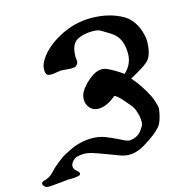

<svg xmlns="http://www.w3.org/2000/svg" viewBox="-132 -783 1167 1198"><g transform="rotate(-15 451.5 -184.0)"><path d="M387 -180Q387 -186 388 -192Q389 -198 390 -202.5Q391 -207 393.5 -213Q396 -219 397.5 -222.5Q399 -226 403 -232Q407 -238 408.5 -240.5Q410 -243 415 -249Q420 -255 421 -256Q422 -257 428 -264L433 -270Q495 -332 541 -332Q561 -332 578 -324Q618 -307 675 -267Q728 -316 728 -384Q728 -470 682 -513Q666 -528 599 -567Q582 -576 549 -576Q495 -576 453 -556Q406 -532 406 -448Q406 -443 407.5 -435Q409 -427 409 -423Q409 -409 399.5 -398Q390 -387 378 -387Q367 -387 364 -386H355Q345 -386 327 -388Q309 -390 300 -390Q289 -390 266.5 -386Q244 -382 230 -382Q210 -382 203 -391.5Q196 -401 196 -424Q196 -453 218 -487Q262 -556 358 -607Q455 -658 561 -658Q678 -658 766 -608Q833 -568 857 -473Q863 -449 863 -433Q863 -341 828 -306Q809 -287 758 -257Q752 -253 734.5 -243.5Q717 -234 707 -228Q758 -171 799 -91Q819 -50 826 -6Q820 51 801 90Q784 124 712 173Q710 174 699.5 180.5Q689 187 686.5 189Q684 191 674.5 196.5Q665 202 661 204Q657 206 648 210.5Q639 215 633.5 216.5Q628 218 619.5 221Q611 224 604.5 225Q598 226 590 227Q582 228 574 228Q547 228 518 218Q501 212 438 188Q375 164 343 155Q321 149 298 149Q278 149 254 155Q240 159 225.5 174.5Q211 190 211 207Q211 214 214.5 221Q218 228 221.5 232Q225 236 231.5 241.5Q238 247 240 249Q245 257 245 261Q245 267 240 270.5Q235 274 224 275.5Q213 277 205 278Q197 279 182 279Q167 279 164 279Q158 279 144 281Q130 283 124 283Q112 285 86.5 286.5Q61 288 48 290H34Q27 290 24 289Q18 289 9 280Q0 271 0 262Q0 249 27 244L47 236Q56 231 63 225.5Q70 220 74.5 215.5Q79 211 86.5 203Q94 195 100 189Q132 160 168 134Q185 123 214 109Q290 68 374 68Q408 68 440 77Q486 92 560 130Q584 142 597 142Q659 139 688 84Q700 72 700 45Q700 12 686 -25Q683 -35 678.5 -43Q674 -51 672 -54.5Q670 -58 661.5 -67.5Q653 -77 650 -81Q619 -120 594 -141Q581 -151 575 -150Q556 -134 544 -126Q532 -118 509.5 -109Q487 -100 463 -99Q429 -99 408 -122Q387 -145 387 -180Z"/></g></svg>

Font: Fedorovsk Unicode
Style: Medium
Weight: 500
Designer: Aleksandr Andreev and Nikita Simmons
Version: Version 3.2